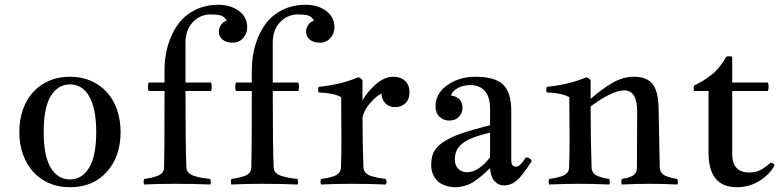

<svg xmlns="http://www.w3.org/2000/svg" viewBox="-20 -762 3247 796"><path d="M270 -443.8Q318.4 -443.8 357.2 -426.8Q396 -409.7 423.3 -379.4Q450.7 -349.1 465.3 -306.9Q480 -264.6 480 -214.8Q480 -113.3 422.9 -49.8Q366.2 14.2 270 14.2Q222.2 14.2 183.3 -2.7Q144.5 -19.5 117.2 -50Q89.8 -80.6 75 -122.6Q60.1 -164.6 60.1 -214.8Q60.1 -264.6 74.7 -306.9Q89.4 -349.1 116.5 -379.4Q143.6 -409.7 182.6 -426.8Q221.7 -443.8 270 -443.8ZM270 -412.1Q220.2 -412.1 190.4 -363.8Q161.1 -315.4 161.1 -214.8Q161.1 -114.3 190.7 -66.2Q220.2 -18.1 270 -18.1Q319.8 -18.1 349.4 -66.4Q378.9 -114.7 378.9 -214.8Q378.9 -265.1 371.1 -302.2Q363.3 -339.4 349.1 -363.8Q335 -388.2 314.9 -400.1Q294.9 -412.1 270 -412.1Z M852.1 2.9Q787.6 0 701.2 0Q641.6 0 577.1 2.9Q575.2 -4.9 575.2 -7.8Q575.2 -10.3 577.1 -20Q593.3 -22 603.3 -24.2Q613.3 -26.4 628.7 -31.2Q644 -36.1 651.9 -45.2Q659.7 -54.2 660.2 -66.9Q662.1 -115.2 662.1 -384.8H596.2Q593.3 -392.6 593.3 -401.9Q593.3 -412.6 596.2 -419.9H662.1V-471.2Q662.1 -524.9 676 -573Q689.9 -621.1 716.6 -659.2Q743.2 -697.3 786.9 -719.7Q830.6 -742.2 885.3 -742.2Q936 -742.2 970.5 -716.6Q1004.9 -690.9 1004.9 -648.9Q1004.9 -623 987.8 -604Q970.7 -585 943.8 -585Q918 -585 902.6 -597.9Q887.2 -610.8 887.2 -630.9Q887.2 -645 895.8 -658.2Q904.3 -671.4 919.9 -676.8Q910.2 -692.9 896.5 -697.5Q882.8 -702.1 854 -702.1Q809.1 -702.1 779.1 -669.9Q749 -637.7 749 -585V-419.9H855Q857.9 -412.6 857.9 -401.9Q857.9 -392.6 855 -384.8H749Q749 -143.1 752.9 -66.9Q753.4 -54.2 762.7 -45.2Q772 -36.1 789.6 -31.2Q807.1 -26.4 819.8 -24.2Q832.5 -22 852.1 -20Q854 -10.3 854 -6.8Q854 -2.9 852.1 2.9Z M1213.9 2.9Q1149.4 0 1063 0Q1003.4 0 939 2.9Q937 -4.9 937 -7.8Q937 -10.3 939 -20Q955.1 -22 965.1 -24.2Q975.1 -26.4 990.5 -31.2Q1005.9 -36.1 1013.7 -45.2Q1021.5 -54.2 1022 -66.9Q1023.9 -115.2 1023.9 -384.8H958Q955.1 -392.6 955.1 -401.9Q955.1 -412.6 958 -419.9H1023.9V-471.2Q1023.9 -524.9 1037.8 -573Q1051.8 -621.1 1078.4 -659.2Q1105 -697.3 1148.7 -719.7Q1192.4 -742.2 1247.1 -742.2Q1297.9 -742.2 1332.3 -716.6Q1366.7 -690.9 1366.7 -648.9Q1366.7 -623 1349.6 -604Q1332.5 -585 1305.7 -585Q1279.8 -585 1264.4 -597.9Q1249 -610.8 1249 -630.9Q1249 -645 1257.6 -658.2Q1266.1 -671.4 1281.7 -676.8Q1272 -692.9 1258.3 -697.5Q1244.6 -702.1 1215.8 -702.1Q1170.9 -702.1 1140.9 -669.9Q1110.8 -637.7 1110.8 -585V-419.9H1216.8Q1219.7 -412.6 1219.7 -401.9Q1219.7 -392.6 1216.8 -384.8H1110.8Q1110.8 -143.1 1114.7 -66.9Q1115.2 -54.2 1124.5 -45.2Q1133.8 -36.1 1151.4 -31.2Q1168.9 -26.4 1181.6 -24.2Q1194.3 -22 1213.9 -20Q1215.8 -10.3 1215.8 -6.8Q1215.8 -2.9 1213.9 2.9Z M1300.8 -401.9Q1395.5 -411.6 1465.8 -441.9Q1478 -437 1482.9 -429.2V-345.2Q1501 -379.4 1536.9 -411.6Q1572.8 -443.8 1611.8 -443.8Q1641.1 -443.8 1659.4 -426.5Q1677.7 -409.2 1677.7 -378.9Q1677.7 -350.1 1660.6 -334Q1643.6 -317.9 1617.7 -317.9Q1593.8 -317.9 1578.4 -333.3Q1563 -348.6 1561.5 -374Q1541 -365.2 1514.9 -335Q1488.8 -304.7 1482.9 -274.9Q1482.9 -166 1486.8 -66.9Q1487.3 -54.2 1496.1 -45.2Q1504.9 -36.1 1522 -31.2Q1539.1 -26.4 1550.3 -24.2Q1561.5 -22 1579.6 -20Q1582.5 -14.2 1582.5 -7.8Q1582.5 -2.9 1579.6 2.9Q1506.3 0 1434.6 0Q1375 0 1310.5 2.9Q1308.6 -4.9 1308.6 -7.8Q1308.6 -10.3 1310.5 -20Q1326.7 -22 1336.9 -24.2Q1347.2 -26.4 1362.3 -31.2Q1377.4 -36.1 1385.3 -45.2Q1393.1 -54.2 1393.6 -66.9Q1395.5 -115.2 1395.5 -184.1Q1395.5 -207 1395 -262.2Q1394.5 -317.4 1394.5 -358.9Q1366.7 -376 1300.8 -378.9Q1298.8 -386.7 1298.8 -391.1Q1298.8 -394 1300.8 -401.9Z M1785.6 -320.8Q1785.6 -374.5 1834.7 -409.2Q1883.8 -443.8 1950.7 -443.8Q2032.7 -443.8 2066.2 -411.1Q2099.6 -378.4 2099.6 -300.8V-98.1Q2099.6 -70.8 2119.6 -70.8Q2135.7 -70.8 2160.6 -109.9Q2178.2 -108.4 2184.6 -94.2Q2181.2 -89.4 2172.9 -76.7Q2164.6 -64 2160.6 -58.6Q2156.7 -53.2 2148.4 -42.2Q2140.1 -31.2 2135 -25.9Q2129.9 -20.5 2121.3 -13.2Q2112.8 -5.9 2105.7 -2.2Q2098.6 1.5 2089.4 4.2Q2080.1 6.8 2070.8 6.8Q2046.4 6.8 2030.5 -10.7Q2014.6 -28.3 2011.7 -64.9Q2011.2 -64.5 1996.6 -50.8Q1981.9 -37.1 1976.3 -32.5Q1970.7 -27.8 1955.3 -16.4Q1939.9 -4.9 1929.2 0Q1918.5 4.9 1902.3 9.5Q1886.2 14.2 1870.6 14.2Q1845.7 14.2 1826.4 7.3Q1807.1 0.5 1796.4 -9.3Q1785.6 -19 1778.8 -32Q1772 -44.9 1769.8 -55.7Q1767.6 -66.4 1767.6 -77.1Q1767.6 -109.9 1778.6 -132.3Q1789.6 -154.8 1819.6 -174.3Q1849.6 -193.8 1893.6 -209Q1937.5 -224.1 2011.7 -243.2V-311Q2011.7 -360.4 1990 -384.8Q1968.3 -409.2 1931.6 -409.2Q1898.9 -409.2 1876.7 -396.2Q1854.5 -383.3 1849.6 -366.2Q1897.5 -358.9 1897.5 -314Q1897.5 -293.5 1882.8 -277.8Q1868.2 -262.2 1841.8 -262.2Q1819.8 -262.2 1802.7 -277.6Q1785.6 -293 1785.6 -320.8ZM2011.7 -109.9V-211.9Q1966.8 -201.7 1937.5 -189.7Q1908.2 -177.7 1892.8 -163.6Q1877.4 -149.4 1871.6 -134.5Q1865.7 -119.6 1865.7 -100.1Q1865.7 -75.7 1880.1 -61.8Q1894.5 -47.9 1915.5 -47.9Q1964.4 -47.9 2011.7 -109.9Z M2505.4 -20Q2508.3 -14.2 2508.3 -7.8Q2508.3 -2.9 2505.4 2.9Q2440.9 0 2380.4 0Q2320.8 0 2256.3 2.9Q2254.4 -4.9 2254.4 -7.8Q2254.4 -10.3 2256.3 -20Q2272.5 -22 2282.7 -24.2Q2293 -26.4 2308.1 -31.2Q2323.2 -36.1 2331.1 -45.2Q2338.9 -54.2 2339.4 -66.9Q2341.3 -115.2 2341.3 -184.1Q2341.3 -207 2340.8 -262.2Q2340.3 -317.4 2340.3 -358.9Q2312.5 -376 2246.6 -378.9Q2244.6 -386.7 2244.6 -391.1Q2244.6 -394 2246.6 -401.9Q2341.3 -411.6 2411.6 -441.9Q2423.8 -437 2428.7 -429.2V-352.1Q2476.1 -393.6 2519.5 -418.7Q2563 -443.8 2607.4 -443.8Q2663.1 -443.8 2686.3 -412.6Q2709.5 -381.3 2710.4 -314.9L2715.3 -66.9Q2715.8 -54.2 2722.9 -45.2Q2730 -36.1 2743.4 -31.2Q2756.8 -26.4 2765.6 -24.2Q2774.4 -22 2788.6 -20Q2790.5 -10.3 2790.5 -6.8Q2790.5 -2.9 2788.6 2.9Q2725.6 0 2672.4 0Q2620.6 0 2557.6 2.9Q2555.7 -4.9 2555.7 -8.8Q2555.7 -12.2 2557.6 -20Q2570.3 -22 2578.9 -24.2Q2587.4 -26.4 2598.4 -31.2Q2609.4 -36.1 2615 -45.2Q2620.6 -54.2 2620.6 -66.9L2621.6 -298.8Q2621.6 -387.2 2568.4 -387.2Q2518.6 -387.2 2428.7 -320.8Q2428.7 -178.7 2432.6 -66.9Q2433.1 -54.2 2440.2 -45.2Q2447.3 -36.1 2460.4 -31.2Q2473.6 -26.4 2482.4 -24.2Q2491.2 -22 2505.4 -20Z M2991.2 -526.9Q2996.1 -528.8 3002.4 -528.8Q3008.8 -528.8 3015.6 -526.9V-419.9H3163.6Q3166.5 -412.6 3166.5 -401.9Q3166.5 -392.6 3163.6 -384.8H3015.6V-124Q3015.6 -46.9 3086.4 -46.9Q3113.3 -46.9 3132.6 -57.1Q3151.9 -67.4 3175.3 -87.9Q3187.5 -86.4 3191.4 -76.2Q3169.9 -37.6 3127.9 -11.7Q3085.9 14.2 3035.6 14.2Q2917.5 14.2 2917.5 -128.9V-384.8H2857.4Q2855.5 -393.6 2855.5 -396Q2855.5 -396.5 2857.4 -407.2Q2880.9 -418.9 2893.3 -426.5Q2905.8 -434.1 2925 -448.2Q2944.3 -462.4 2960.2 -481.7Q2976.1 -501 2991.2 -526.9Z"/></svg>

Font: Jacques Francois
Style: Regular
Weight: 400
Designer: Manvel Shmavonyan, Alexei Vanyashin
Foundry: Cyreal (www.cyreal.org)
Version: Version 1.003